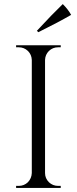

<svg xmlns="http://www.w3.org/2000/svg" viewBox="-20 -922 378 942"><path d="M161 -771Q237 -853 288 -902Q315 -875 329 -849Q265 -812 168 -764ZM278 0H59V-10H72Q98 -10 117 -28Q135 -47 136 -73V-628Q135 -654 117 -672Q98 -690 72 -690H59V-700H278V-690H265Q239 -690 220 -672Q202 -654 201 -628V-73Q201 -47 220 -28Q239 -10 265 -10H278Z"/></svg>

Font: Cinzel(RUS BY LYAJKA)
Style: Regular
Weight: 400
Designer: Natanael Gama
Version: Version 1.001;PS 001.001;hotconv 1.0.56;makeotf.lib2.0.21325